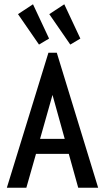

<svg xmlns="http://www.w3.org/2000/svg" viewBox="-20 -876 490 896"><path d="M345 0 301 -158H148L103 0H12L206 -630H245L438 0ZM225 -433 167 -228H282ZM162 -668 64 -810 134 -856 209 -696ZM308 -668 210 -810 280 -856 355 -696Z"/></svg>

Font: Inconsolata SemiCondensed SemiBold
Style: Regular
Weight: 600
Width: 4
Monospace: yes
Designer: Raph Levien, Cyreal, Brenton Simpson
Foundry: Raph Levien, Cyreal, Google
Version: Version 3.001; ttfautohint (v1.8.2.53-6de2)